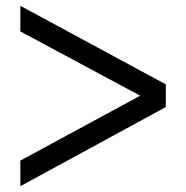

<svg xmlns="http://www.w3.org/2000/svg" viewBox="-20 -633 640 660"><path d="M550 -343V-265L50 7V-81L462 -304L50 -525V-613Z"/></svg>

Font: Krub Medium
Style: Regular
Weight: 500
Designer: Ekaluck Peanpanawate
Foundry: Cadson Demak Co.,Ltd.
Version: Version 1.000; ttfautohint (v1.6)